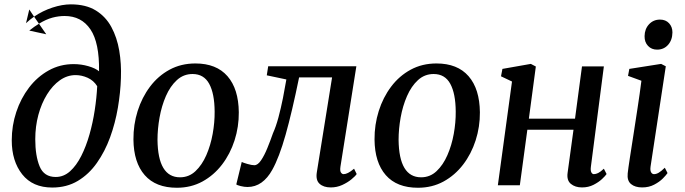

<svg xmlns="http://www.w3.org/2000/svg" viewBox="-20 -851 3145 882"><path d="M220 10.5Q130 10.5 82 -50.2Q34 -111 34 -206.5Q34 -274 54.8 -336.5Q75.5 -399 113.5 -448.8Q151.5 -498.5 203.8 -527.5Q256 -556.5 318.5 -556.5Q353 -556.5 385.8 -547Q418.5 -537.5 435 -523.5Q437 -654.5 395.5 -716Q354 -777.5 277 -777.5Q249 -777.5 220.2 -769.8Q191.5 -762 159 -742L192.5 -693.5L114.5 -710.5Q137.5 -729 159 -742L136.5 -774.5Q176 -801.5 221 -816.2Q266 -831 305.5 -831Q374.5 -831 420 -803Q465.5 -775 491.5 -727Q517.5 -679 527.8 -618.5Q538 -558 535.5 -492.5Q533.5 -426.5 521.5 -356Q509.5 -285.5 485.8 -220.2Q462 -155 425.2 -102.8Q388.5 -50.5 337.5 -20Q286.5 10.5 220 10.5ZM114.5 -807.5 136.5 -774.5Q116.5 -760.5 99.5 -744.5ZM236 -38Q272.5 -38 301.8 -64.2Q331 -90.5 353.2 -134.5Q375.5 -178.5 391 -233Q406.5 -287.5 415.2 -345Q424 -402.5 426.5 -455Q410 -481.5 382.5 -493.8Q355 -506 327.5 -506Q288.5 -506 255 -482.2Q221.5 -458.5 196 -417.2Q170.5 -376 156.2 -323Q142 -270 142 -211.5Q142 -135.5 162 -86.8Q182 -38 236 -38Z M877.5 -559.5Q974 -559.5 1025 -501Q1076 -442.5 1077 -335Q1077.5 -268.5 1057.5 -206.2Q1037.5 -144 1000 -95Q962.5 -46 910 -17.2Q857.5 11.5 792.5 11.5Q695.5 11.5 644.8 -46.5Q594 -104.5 593 -210Q592.5 -278 612.2 -340.8Q632 -403.5 669.2 -453Q706.5 -502.5 759.2 -531Q812 -559.5 877.5 -559.5ZM864.5 -511Q823 -511 792.5 -483Q762 -455 742.2 -409.8Q722.5 -364.5 713 -311.5Q703.5 -258.5 703.5 -208.5Q705.5 -36.5 807 -36.5Q848 -36.5 878 -64.8Q908 -93 927.8 -138.2Q947.5 -183.5 957 -236.2Q966.5 -289 966 -338.5Q965.5 -421 941 -466Q916.5 -511 864.5 -511Z M1544 -86Q1541 -66 1546.2 -58.5Q1551.5 -51 1558.5 -51Q1567.5 -51 1579 -56.8Q1590.5 -62.5 1606.5 -76L1618.5 -51.5Q1612 -41.5 1594.2 -27Q1576.5 -12.5 1552 -1.2Q1527.5 10 1499.5 10Q1466.5 10 1448 -6.8Q1429.5 -23.5 1435.5 -60L1505.5 -495.5H1354Q1321.5 -336.5 1292 -232Q1262.5 -127.5 1230.5 -70.5Q1209.5 -32.5 1181 -12.2Q1152.5 8 1117 8Q1102.5 8 1085.5 3.8Q1068.5 -0.5 1065.5 -4L1090.5 -107Q1095.5 -104 1116 -98Q1136.5 -92 1148.5 -92Q1164 -92 1179.2 -114.5Q1194.5 -137 1208.2 -170.8Q1222 -204.5 1234 -239Q1247.5 -268.5 1259 -311.2Q1270.5 -354 1279.8 -400.5Q1289 -447 1295.5 -486L1205.5 -505L1212 -546.5H1617Z M1985 -559.5Q2081.5 -559.5 2132.5 -501Q2183.5 -442.5 2184.5 -335Q2185 -268.5 2165 -206.2Q2145 -144 2107.5 -95Q2070 -46 2017.5 -17.2Q1965 11.5 1900 11.5Q1803 11.5 1752.2 -46.5Q1701.5 -104.5 1700.5 -210Q1700 -278 1719.8 -340.8Q1739.5 -403.5 1776.8 -453Q1814 -502.5 1866.8 -531Q1919.5 -559.5 1985 -559.5ZM1972 -511Q1930.5 -511 1900 -483Q1869.5 -455 1849.8 -409.8Q1830 -364.5 1820.5 -311.5Q1811 -258.5 1811 -208.5Q1813 -36.5 1914.5 -36.5Q1955.5 -36.5 1985.5 -64.8Q2015.5 -93 2035.2 -138.2Q2055 -183.5 2064.5 -236.2Q2074 -289 2073.5 -338.5Q2073 -421 2048.5 -466Q2024 -511 1972 -511Z M2694.5 -86Q2692 -67.5 2696.5 -59.2Q2701 -51 2708 -51Q2717 -51 2727.8 -56.2Q2738.5 -61.5 2754 -76L2766.5 -51.5Q2761 -43 2745.5 -28.5Q2730 -14 2706.5 -2Q2683 10 2653.5 10Q2622 10 2602.2 -6.5Q2582.5 -23 2587.5 -57.5L2614.5 -255H2402.5L2368 0H2267L2332 -476.5L2281.5 -500.5L2288 -534.5L2418.5 -557.5L2441.5 -545.5L2409.5 -306H2621.5L2653.5 -546H2754Z M2930 10Q2897.5 10 2878.8 -5.5Q2860 -21 2863.5 -54.5Q2866 -77.5 2873.2 -124.2Q2880.5 -171 2889.8 -231Q2899 -291 2909 -356Q2919 -421 2926.5 -480L2865 -502.5L2871 -534.5L3017 -557.5L3038.5 -546.5L2968.5 -86Q2966 -68 2971 -59.5Q2976 -51 2984.5 -51Q2994.5 -51 3005.8 -57.5Q3017 -64 3034 -80.5L3046.5 -56Q3040.5 -47 3025 -31.2Q3009.5 -15.5 2985.2 -2.8Q2961 10 2930 10ZM2998.5 -623Q2973 -623 2956.8 -640.2Q2940.5 -657.5 2941 -685Q2941.5 -718 2961.5 -739.5Q2981.5 -761 3012 -761Q3038 -761 3053.5 -744.2Q3069 -727.5 3069 -702Q3068.5 -667 3049 -645Q3029.5 -623 2998.5 -623Z"/></svg>

Font: Merriweather Text Regular
Style: Italic
Weight: 400
Italic angle: -7.8°
Designer: Eben Sorkin
Foundry: Eben Sorkin
Version: Version 2.100; ttfautohint (v1.7.19-72a1) -l 8 -r 50 -G 200 